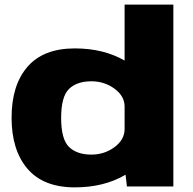

<svg xmlns="http://www.w3.org/2000/svg" viewBox="-20 -805 834 829"><path d="M528 0H728.5V-785H518V-86ZM303 4Q427.5 4 518.8 -48.8Q610 -101.5 610 -157.5L518 -248Q518 -202 474.5 -169.8Q431 -137.5 374.5 -137.5Q312 -137.5 278 -170.5Q244 -203.5 244 -296Q244 -388 278 -421Q312 -454 374.5 -454Q431 -454 474.5 -422Q518 -390 518 -345L610 -434Q610 -490 518.8 -543Q427.5 -596 303 -596Q167.5 -596 98.8 -516.8Q30 -437.5 30 -297Q30 -156.5 98.8 -76.2Q167.5 4 303 4Z"/></svg>

Font: Anybody SemiExpanded ExtraBold
Style: Regular
Weight: 800
Width: 6
Version: Version 1.113;gftools[0.9.25]